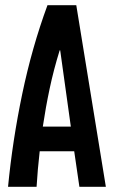

<svg xmlns="http://www.w3.org/2000/svg" viewBox="-20 -720 439 740"><path d="M253 -232 212 -526H210Q187 -452 171.5 -379Q156 -306 145 -232ZM11 0Q28 -177 65.5 -357Q103 -537 163 -700H274L388 0H286L266 -137H133Q125 -67 121 0Z"/></svg>

Font: Booming Bebas 2
Style: Regular
Weight: 400
Designer: Ryoichi Tsunekawa
Foundry: Ryoichi Tsunekawa
Version: Version 2.000